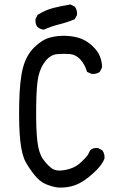

<svg xmlns="http://www.w3.org/2000/svg" viewBox="-20 -848 540 860"><path d="M240 -8Q211 -12 184.5 -23.5Q158 -35 135 -63.5Q112 -92 95 -122.5Q78 -153 71 -215.5Q64 -278 66 -383.5Q68 -489 83 -545Q98 -601 133 -635.5Q168 -670 203 -679.5Q238 -689 275 -687.5Q312 -686 340 -676Q368 -666 392.5 -643.5Q417 -621 427 -597Q437 -573 437 -546L427 -526Q411 -515 390 -517L370 -526Q360 -560 339.5 -582Q319 -604 292 -606Q265 -608 236 -605.5Q207 -603 184.5 -575.5Q162 -548 152.5 -508Q143 -468 142 -367.5Q141 -267 147.5 -214Q154 -161 172.5 -135.5Q191 -110 211 -94.5Q231 -79 271.5 -86.5Q312 -94 337 -116Q362 -138 374 -155L384 -175Q397 -187 419 -185L438 -175Q450 -159 448 -138Q437 -107 395.5 -70Q354 -33 319 -19.5Q284 -6 240 -8ZM176 -715Q160 -717 148 -727Q137 -740 139 -762L148 -781Q182 -803 219.5 -812.5Q257 -822 296 -828L315 -818Q327 -803 325 -781L315 -762Q282 -748 245.5 -739Q209 -730 176 -715Z"/></svg>

Font: Kosefont JP
Style: Regular
Weight: 400
Designer: Nozomi Seto 瀬戸のぞみ
Version: Version 3.00;June 19, 2020